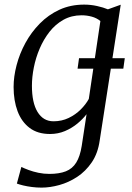

<svg xmlns="http://www.w3.org/2000/svg" viewBox="-20 -586 586 854"><path d="M325 -280.5 331.5 -327H535L528.5 -280.5ZM423.5 38.5Q415.5 96 388.2 136Q361 176 323.2 200.8Q285.5 225.5 244 237Q202.5 248.5 165 248.5Q143.5 248.5 122 245.8Q100.5 243 83 238.8Q65.5 234.5 55 230.5L75 156.5Q88 163 107.5 170.2Q127 177.5 150.8 182.5Q174.5 187.5 199.5 187.5Q243.5 187.5 272.8 176Q302 164.5 319 137.2Q336 110 343.5 63L365 -78Q348.5 -56.5 324 -36.2Q299.5 -16 268.8 -3Q238 10 202.5 10Q147.5 10 111.8 -17Q76 -44 58.2 -91.2Q40.5 -138.5 40.5 -199Q40.5 -245.5 53.8 -296.2Q67 -347 93 -394.8Q119 -442.5 157 -481.2Q195 -520 244.5 -542.8Q294 -565.5 354.5 -565.5Q383.5 -565.5 411.8 -559.2Q440 -553 460 -544.5L517 -565ZM426.5 -492.5Q410 -506 388 -512Q366 -518 343 -518Q298 -518 262.2 -498Q226.5 -478 200.2 -444.5Q174 -411 156.5 -370Q139 -329 130.5 -286Q122 -243 122 -204.5Q122 -167 128.2 -137.8Q134.5 -108.5 147 -88Q159.5 -67.5 177.2 -57Q195 -46.5 218 -46.5Q254.5 -46.5 285.2 -61.2Q316 -76 339 -99Q362 -122 375 -146Z"/></svg>

Font: Merriweather 24pt Light
Style: Italic
Weight: 300
Italic angle: -7.8°
Version: Version 2.101